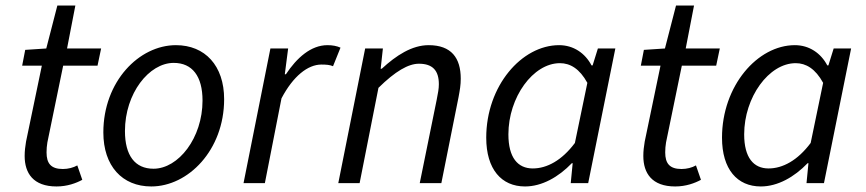

<svg xmlns="http://www.w3.org/2000/svg" viewBox="-20 -661 3124 693"><path d="M184 12C223 12 255 0 277 -12L259 -64C245 -56 226 -51 207 -51C164 -51 148 -71 148 -111C148 -123 149 -135 151 -147L208 -424H332L345 -486H222L252 -641H187L147 -486L71 -481L60 -424H131L74 -150C71 -132 69 -116 69 -98C69 -36 100 12 184 12Z M526 12C659 12 789 -119 789 -303C789 -424 720 -498 615 -498C482 -498 353 -367 353 -183C353 -62 421 12 526 12ZM534 -52C467 -52 431 -100 431 -188C431 -324 518 -434 607 -434C674 -434 711 -386 711 -298C711 -163 624 -52 534 -52Z M859 0H936L996 -306C1038 -386 1091 -428 1140 -428C1157 -428 1171 -427 1182 -422L1209 -489C1196 -495 1180 -498 1162 -498C1102 -498 1051 -452 1012 -393H1008L1020 -486H956Z M1201 0H1278L1346 -344C1407 -404 1454 -431 1492 -431C1542 -431 1564 -406 1564 -357C1564 -340 1561 -326 1556 -300L1495 0H1573L1635 -310C1640 -337 1643 -354 1643 -377C1643 -452 1609 -498 1527 -498C1467 -498 1410 -461 1358 -413H1354L1362 -486H1298Z M1875 12C1936 12 1996 -22 2044 -72H2047L2040 0H2103L2201 -486H2138L2119 -425H2115C2092 -469 2050 -498 1998 -498C1863 -498 1735 -351 1735 -164C1735 -50 1790 12 1875 12ZM1903 -53C1849 -53 1815 -92 1815 -176C1815 -310 1904 -433 2001 -433C2038 -433 2072 -413 2100 -362L2055 -145C2008 -82 1954 -53 1903 -53Z M2417 12C2456 12 2488 0 2510 -12L2492 -64C2478 -56 2459 -51 2440 -51C2397 -51 2381 -71 2381 -111C2381 -123 2382 -135 2384 -147L2441 -424H2565L2578 -486H2455L2485 -641H2420L2380 -486L2304 -481L2293 -424H2364L2307 -150C2304 -132 2302 -116 2302 -98C2302 -36 2333 12 2417 12Z M2726 12C2787 12 2847 -22 2895 -72H2898L2891 0H2954L3052 -486H2989L2970 -425H2966C2943 -469 2901 -498 2849 -498C2714 -498 2586 -351 2586 -164C2586 -50 2641 12 2726 12ZM2754 -53C2700 -53 2666 -92 2666 -176C2666 -310 2755 -433 2852 -433C2889 -433 2923 -413 2951 -362L2906 -145C2859 -82 2805 -53 2754 -53Z"/></svg>

Font: Source Sans Pro
Style: Italic
Weight: 400
Italic angle: -11°
Designer: Paul D. Hunt
Foundry: Adobe Systems Incorporated
Version: Version 3.006;hotconv 1.0.111;makeotfexe 2.5.65597